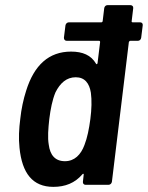

<svg xmlns="http://www.w3.org/2000/svg" viewBox="-20 -720 576 748"><path d="M526 -633H497C494 -633 492 -635 493 -638L499 -688C500 -695 495 -700 488 -700H399C392 -700 387 -695 386 -688L380 -638C380 -635 377 -633 375 -633H248C242 -633 236 -628 235 -621L229 -573C229 -566 233 -561 240 -561H366C369 -561 370 -559 370 -556L360 -474C359 -470 356 -468 354 -472C335 -505 302 -519 257 -519C170 -519 113 -466 82 -367C71 -333 63 -295 59 -257C54 -218 52 -182 56 -144C66 -45 107 8 188 8C234 8 272 -7 301 -41C304 -45 307 -43 306 -39L303 -12C302 -5 307 0 313 0H403C409 0 415 -5 416 -12L482 -556C483 -559 485 -561 488 -561H517C524 -561 529 -566 530 -573L536 -621C537 -628 533 -633 526 -633ZM309 -155C295 -117 270 -92 233 -92C194 -92 175 -117 170 -156C165 -184 168 -219 172 -256C177 -296 184 -331 196 -360C214 -396 239 -419 275 -419C310 -419 328 -396 334 -359C338 -330 337 -294 332 -256C327 -218 320 -183 309 -155Z"/></svg>

Font: Barlow Semi Condensed SemiBold
Style: Italic
Weight: 600
Width: 4
Italic angle: -7°
Designer: Jeremy Tribby
Foundry: Tribby Type
Version: Version 1.422;hotconv 1.0.109;makeotfexe 2.5.65596